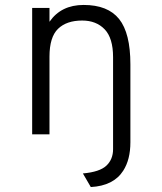

<svg xmlns="http://www.w3.org/2000/svg" viewBox="-20 -543 656 776"><path d="M315 158Q383 152 410 126.5Q437 101 437 60V-312Q437 -389 403 -424.5Q369 -460 312 -460Q249 -460 214.5 -426.5Q180 -393 180 -314V0H110V-511H180V-455Q227 -523 318 -523Q416 -523 461.5 -466Q507 -409 507 -283V32Q507 102 478 147Q439 208 347 213Z"/></svg>

Font: Overpass Mono Light
Style: Regular
Weight: 300
Monospace: yes
Designer: Delve Withrington, Dave Bailey
Foundry: Delve Fonts
Version: Version 1.000;DELV;Overpass